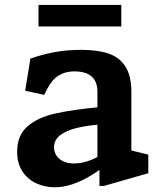

<svg xmlns="http://www.w3.org/2000/svg" viewBox="-20 -762 660 793"><path d="M390.8 -83.9 382.4 -97V-382.1Q382.4 -414.3 369.7 -433.1Q356.9 -451.9 335.6 -459.6Q314.2 -467.3 286.2 -467.2Q250.4 -467.2 222.7 -450.4Q195 -433.7 175.1 -394.9L162.4 -370.2L83.9 -387.1L105.6 -519.9Q152 -536.5 203.4 -546.3Q254.8 -556.1 314.6 -556.1Q382.1 -556.1 427.2 -541.2Q472.3 -526.2 497.5 -488Q522.6 -449.8 522.6 -381.3V-118.3L500.5 -145.9L592.5 -123.5V-46.6L409.1 6H390.8ZM50.8 -135.4Q50.8 -202.5 92.9 -239.5Q135.1 -276.6 207.2 -293Q279.4 -309.3 400.2 -320.6L399.5 -248.5Q342 -244.1 298.4 -233.8Q254.8 -223.5 229 -204Q203.2 -184.4 203.2 -153.8Q203.2 -135.2 213 -119.8Q222.9 -104.4 241.6 -95.6Q260.2 -86.8 286.4 -86.8Q315.3 -86.8 348.3 -98.4Q381.3 -110 410.6 -131.7V-74.5Q379.4 -51 348.1 -32.6Q316.8 -14.2 279.9 -1.3Q243.1 11.5 205.9 11.5Q165.8 11.5 130.3 -4.6Q94.9 -20.7 72.8 -53.8Q50.8 -87 50.8 -135.4ZM139 -741.6H481V-652.8H139Z"/></svg>

Font: Monaspace Xenon Var ExtraLight
Style: Regular
Weight: 200
Designer: Riley Cran and the Lettermatic Team
Version: Version 1.200 (Monaspace Xenon Var)